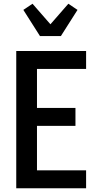

<svg xmlns="http://www.w3.org/2000/svg" viewBox="-20 -1008 540 1028"><path d="M67 0V-735H441V-639H178V-430H384V-334H178V-96H441V0ZM194 -815 105 -955 154 -988 250 -878 346 -988 395 -955 306 -815Z"/></svg>

Font: Iosevka Term
Style: Bold
Weight: 700
Monospace: yes
Designer: Belleve Invis
Foundry: Belleve Invis
Version: Version 30.0.1